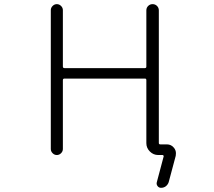

<svg xmlns="http://www.w3.org/2000/svg" viewBox="-20 -774 1040 932"><path d="M285.2 -724.6V-451.2Q285.2 -443.4 293 -443.4H683.6Q690.4 -443.4 690.4 -451.2V-723.6Q690.4 -736.3 699.2 -745.1Q708 -753.9 720.7 -753.9Q733.4 -753.9 742.2 -745.1Q751 -736.3 751 -723.6V-80.1Q751 -73.2 757.8 -73.2H790Q811.5 -73.2 825.2 -55.7Q834 -43.9 834 -30.3Q834 -23.4 833 -17.6L798.8 110.4Q794.9 122.1 785.2 129.9Q775.4 137.7 761.7 137.7Q751 137.7 744.6 128.9Q738.3 120.1 741.2 110.4L774.4 -14.6Q775.4 -16.6 773.4 -19Q771.5 -21.5 769.5 -21.5H748Q724.6 -21.5 707.5 -38.6Q690.4 -55.7 690.4 -79.1V-384.8Q690.4 -392.6 683.6 -392.6H293Q285.2 -392.6 285.2 -384.8V-50.8Q285.2 -39.1 276.4 -30.3Q267.6 -21.5 255.9 -21.5Q244.1 -21.5 235.4 -30.3Q226.6 -39.1 226.6 -50.8V-724.6Q226.6 -736.3 235.4 -745.1Q244.1 -753.9 255.9 -753.9Q267.6 -753.9 276.4 -745.1Q285.2 -736.3 285.2 -724.6Z"/></svg>

Font: Rounded-X Mgen+ 2m light
Style: Regular
Weight: 200
Designer: [Source Han Sans]
Ryoko NISHIZUKA  (kana & ideographs); Paul D. Hunt (Latin, Greek & Cyrillic); Wenlong ZHANG  (bopomofo
Version: Version 1.059.20150602